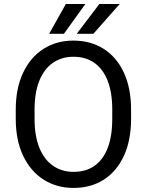

<svg xmlns="http://www.w3.org/2000/svg" viewBox="-20 -922 728 952"><path d="M629.9 -377.9V-333Q629.9 -226.6 594.5 -149.7Q559.1 -72.8 495.1 -31.5Q431.2 9.8 344.7 9.8Q260.7 9.8 196 -31.5Q131.3 -72.8 94.7 -149.7Q58.1 -226.6 58.1 -333V-377.9Q58.1 -484.4 94.5 -561.3Q130.9 -638.2 195.3 -679.4Q259.8 -720.7 343.8 -720.7Q430.2 -720.7 494.6 -679.4Q559.1 -638.2 594.5 -561.3Q629.9 -484.4 629.9 -377.9ZM536.6 -333V-378.9Q536.6 -463.4 513.7 -521.7Q490.7 -580.1 447.8 -610.4Q404.8 -640.6 343.8 -640.6Q285.6 -640.6 242.2 -610.4Q198.7 -580.1 175 -521.7Q151.4 -463.4 151.4 -378.9V-333Q151.4 -247.6 175.3 -189Q199.2 -130.4 242.9 -100.1Q286.6 -69.8 344.7 -69.8Q406.2 -69.8 449 -100.1Q491.7 -130.4 514.2 -189Q536.6 -247.6 536.6 -333ZM360.4 -754.4 472.7 -902.3H573.7L442.9 -754.4ZM223.6 -754.4 306.6 -902.3H403.3L296.9 -754.4Z"/></svg>

Font: Vazirmatn
Style: Regular
Weight: 400
Designer: Saber Rastikerdar
Foundry: Saber Rastikerdar
Version: Version 33.003;September 2, 2022;FontCreator 14.0.0.2862 64-